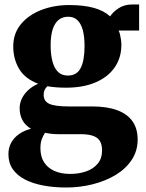

<svg xmlns="http://www.w3.org/2000/svg" viewBox="-20 -575 650 855"><path d="M274.5 260Q220 260 173.2 251.2Q126.5 242.5 91.5 224.5Q56.5 206.5 37 178.5Q17.5 150.5 17.5 111.5Q17.5 82.5 30.2 59.8Q43 37 66 21.2Q89 5.5 118 -1.5Q91.5 -17.5 79.5 -40.8Q67.5 -64 67.5 -93Q67.5 -115.5 77.5 -136.2Q87.5 -157 106 -174Q124.5 -191 150 -202Q91 -224.5 65 -268.5Q39 -312.5 39 -368.5Q39 -426 73 -467.2Q107 -508.5 163.8 -530.5Q220.5 -552.5 288.5 -552.5Q352 -552.5 397 -540.2Q442 -528 470.5 -502Q482.5 -521.5 508 -538.2Q533.5 -555 567.5 -555H599.5V-439H508Q512 -432 514.5 -421Q517 -410 518.8 -398.2Q520.5 -386.5 520.5 -375.5Q520.5 -317.5 490.5 -274.5Q460.5 -231.5 405.2 -208Q350 -184.5 273.5 -184.5Q251.5 -184.5 229.8 -186.2Q208 -188 191 -191Q182 -182.5 178.2 -173.5Q174.5 -164.5 174.5 -152Q174.5 -124.5 199.2 -112.8Q224 -101 286 -101H390Q456 -101 501.2 -84.5Q546.5 -68 569.8 -35.2Q593 -2.5 593 46.5Q593 96.5 567 136.2Q541 176 495.8 203.5Q450.5 231 393.2 245.5Q336 260 274.5 260ZM292.5 199.5Q331 199.5 363 188.5Q395 177.5 414.8 154.2Q434.5 131 434.5 94.5Q434.5 69 425 53.2Q415.5 37.5 394.5 30Q373.5 22.5 339.5 22.5H239.5Q223 22.5 208 20.8Q193 19 180.5 16.5Q172.5 28 166.2 44.5Q160 61 160 85Q160 122 176.2 147.5Q192.5 173 222.2 186.2Q252 199.5 292.5 199.5ZM282 -238.5Q322 -238.5 339.2 -272Q356.5 -305.5 356.5 -369.5Q356.5 -411.5 348.8 -440.5Q341 -469.5 325 -485Q309 -500.5 284 -500.5Q258 -500.5 240.8 -486.2Q223.5 -472 214.5 -444Q205.5 -416 205.5 -373.5Q205.5 -332.5 213.5 -302Q221.5 -271.5 238.2 -255Q255 -238.5 282 -238.5Z"/></svg>

Font: Merriweather 60pt Black
Style: Regular
Weight: 900
Version: Version 2.100